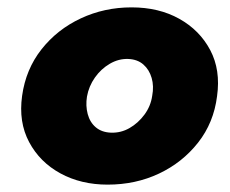

<svg xmlns="http://www.w3.org/2000/svg" viewBox="-20 -491 625 521"><path d="M40 -231Q30 -160 59 -105.5Q88 -51 144 -20.5Q200 10 272 10Q348 10 411.5 -20Q475 -50 517.5 -104Q560 -158 569 -230Q579 -301 550.5 -355Q522 -409 466.5 -440Q411 -471 337 -471Q263 -471 199 -441Q135 -411 92.5 -357Q50 -303 40 -231ZM216 -229Q221 -257 237.5 -280.5Q254 -304 278 -318Q302 -332 328 -331Q353 -330 369 -316Q385 -302 391.5 -279.5Q398 -257 393 -231Q389 -203 372 -180Q355 -157 331.5 -143.5Q308 -130 281 -131Q256 -132 240 -145.5Q224 -159 218 -181.5Q212 -204 216 -229Z"/></svg>

Font: Jost ExtraBold
Style: Italic
Weight: 800
Italic angle: -5°
Version: Version 3.710